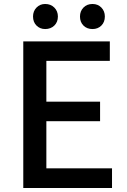

<svg xmlns="http://www.w3.org/2000/svg" viewBox="-20 -945 640 965"><path d="M97 0V-737H532V-639H213V-434H483V-336H213V-99H543V0ZM207 -799Q181 -799 163.5 -816.5Q146 -834 146 -862Q146 -889 163.5 -907Q181 -925 207 -925Q235 -925 253 -907Q271 -889 271 -862Q271 -834 253 -816.5Q235 -799 207 -799ZM445 -799Q417 -799 399.5 -816.5Q382 -834 382 -862Q382 -889 399.5 -907Q417 -925 445 -925Q472 -925 489.5 -907Q507 -889 507 -862Q507 -834 489.5 -816.5Q472 -799 445 -799Z"/></svg>

Font: Source Han Sans SC Medium
Style: Regular
Weight: 500
Designer: Ryoko NISHIZUKA 西塚涼子 (kana, bopomofo & ideographs); Paul D. Hunt (Latin, Greek & Cyrillic); Sandoll Communications 산돌커뮤니
Foundry: Adobe
Version: Version 2.004;hotconv 1.0.118;makeotfexe 2.5.65603